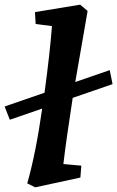

<svg xmlns="http://www.w3.org/2000/svg" viewBox="-95 -790 503 824"><path d="M86 -324 -53 -276 -75 -333 96 -392Q119 -560 128 -678L58 -687L55 -738L249 -770L281 -743L228 -438L376 -489L388 -429L217 -370Q188 -182 177 -86L254 -79L250 -28L56 14L22 -3Q59 -133 86 -324Z"/></svg>

Font: Andada Pro ExtraBold
Style: Italic
Weight: 800
Italic angle: -6.99998°
Designer: Carolina Giovagnoli
Foundry: Huerta Tipografica
Version: Version 3.005; ttfautohint (v1.8.4)